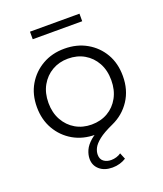

<svg xmlns="http://www.w3.org/2000/svg" viewBox="-163 -797 952 1123"><g transform="rotate(-20 313.5 -236.0)"><path d="M342 220Q292 220 262 194Q232 168 232 127Q232 101 244 74Q256 47 286 21Q316 -5 368 -27L369 0Q351 3 338.5 4Q326 5 313 5Q236 5 176 -29.5Q116 -64 81 -124.5Q46 -185 46 -263Q46 -342 81 -401.5Q116 -461 176 -495.5Q236 -530 313 -530Q391 -530 451.5 -495.5Q512 -461 546.5 -401.5Q581 -342 581 -263Q581 -177 539 -113Q497 -49 426 -17Q366 10 336 34Q306 58 295.5 79Q285 100 285 120Q285 148 303.5 162Q322 176 350 176Q366 176 382.5 171Q399 166 411 157L427 196Q410 207 388 213.5Q366 220 342 220ZM313 -58Q370 -58 414 -83.5Q458 -109 483.5 -155.5Q509 -202 509 -263Q509 -325 483.5 -371Q458 -417 414 -442.5Q370 -468 313 -468Q258 -468 214 -442.5Q170 -417 144 -371Q118 -325 118 -263Q118 -202 144 -155.5Q170 -109 214 -83.5Q258 -58 313 -58ZM159 -645V-692H467V-645Z"/></g></svg>

Font: Montserrat Thin
Style: Regular
Weight: 400
Version: Version 9.000